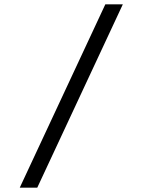

<svg xmlns="http://www.w3.org/2000/svg" viewBox="-20 -732 656 882"><path d="M70.8 130 463.8 -712H544.2L151.2 130Z"/></svg>

Font: Overpass Mono Light
Style: Regular
Weight: 300
Monospace: yes
Designer: Delve Withrington, Dave Bailey
Foundry: Delve Fonts LLC
Version: Version 4.000